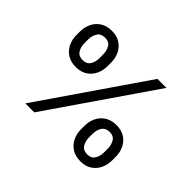

<svg xmlns="http://www.w3.org/2000/svg" viewBox="-155 -993 1261 1261"><g transform="rotate(45 475.5 -362.5)"><path d="M246.6 -402.8Q200.2 -402.8 167.7 -423.3Q135.3 -443.8 118.4 -478.5Q101.6 -513.2 101.6 -554.7V-587.9Q101.6 -629.4 118.7 -663.8Q135.7 -698.2 168.2 -718.8Q200.7 -739.3 246.6 -739.3Q293.5 -739.3 325.4 -718.8Q357.4 -698.2 374 -663.8Q390.6 -629.4 390.6 -587.9V-554.7Q390.6 -513.2 373.8 -478.5Q356.9 -443.8 325 -423.3Q293 -402.8 246.6 -402.8ZM246.6 -466.8Q283.2 -466.8 299.6 -492.7Q315.9 -518.6 315.9 -554.7V-587.9Q315.9 -623.5 300 -649.7Q284.2 -675.8 246.6 -675.8Q210 -675.8 193.1 -649.7Q176.3 -623.5 176.3 -587.9V-554.7Q176.3 -518.6 192.9 -492.7Q209.5 -466.8 246.6 -466.8ZM705.6 13.7Q659.2 13.7 627 -6.8Q594.7 -27.3 577.6 -62Q560.5 -96.7 560.5 -138.2V-171.4Q560.5 -212.9 577.6 -247.3Q594.7 -281.7 627.2 -302.2Q659.7 -322.8 705.6 -322.8Q752.4 -322.8 784.4 -302.2Q816.4 -281.7 833 -247.3Q849.6 -212.9 849.6 -171.4V-138.2Q849.6 -96.7 832.8 -62Q815.9 -27.3 783.9 -6.8Q752 13.7 705.6 13.7ZM705.6 -50.3Q742.2 -50.3 758.5 -76.2Q774.9 -102.1 774.9 -138.2V-171.4Q774.9 -207 759 -233.2Q743.2 -259.3 705.6 -259.3Q669.4 -259.3 652.3 -233.2Q635.3 -207 635.3 -171.4V-138.2Q635.3 -102.1 651.9 -76.2Q668.5 -50.3 705.6 -50.3ZM181.6 0 681.6 -727.5H765.1L265.1 0Z"/></g></svg>

Font: Inter 18pt
Style: Regular
Weight: 400
Designer: Rasmus Andersson
Foundry: rsms
Version: Version 4.001;git-66647c0bb